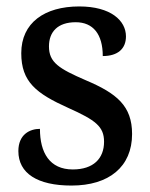

<svg xmlns="http://www.w3.org/2000/svg" viewBox="-20 -566 467 596"><path d="M202 10C318 10 390 -48 390 -150C390 -237 343 -276 246 -317C163 -353 132 -372 132 -422C132 -467 159 -497 215 -497C269 -497 299 -460 299 -392C346 -392 371 -415 371 -453C371 -502 324 -546 226 -546C118 -546 46 -495 46 -401C46 -312 92 -276 192 -231C277 -193 303 -173 303 -126C303 -74 270 -40 206 -40C134 -40 104 -92 104 -166C73 -166 37 -149 37 -97C37 -28 96 10 202 10Z"/></svg>

Font: Noto Serif Lao SemiCondensed Medium
Style: Regular
Weight: 500
Width: 4
Designer: Monotype Design Team
Foundry: Monotype Imaging Inc.
Version: Version 2.003